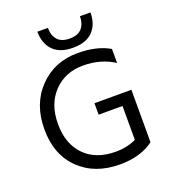

<svg xmlns="http://www.w3.org/2000/svg" viewBox="-158 -996 986 1118"><g transform="rotate(-20 335.0 -437.5)"><path d="M533 -883Q533 -810 492 -767Q451 -724 369 -724Q287 -724 245.5 -767Q204 -810 204 -883H269Q269 -837 293 -809Q317 -781 368.5 -781Q420 -781 444 -809Q468 -837 468 -883ZM394 8Q238 8 143 -84.5Q48 -177 48 -334Q48 -491 142.5 -588.5Q237 -686 381 -686Q500 -686 578 -640V-553Q496 -607 385.5 -607Q275 -607 204 -533.5Q133 -460 133 -336.5Q133 -213 203 -141.5Q273 -70 396 -70Q464 -70 522 -97V-307H374V-378H603V-56H602L603 -53Q522 8 394 8Z"/></g></svg>

Font: Hind Mysuru
Style: Regular
Weight: 400
Designer: Manushi Parikh, Hitesh Malaviya
Foundry: Indian Type Foundry
Version: Version 0.703;PS 1.0;hotconv 1.0.86;makeotf.lib2.5.63406